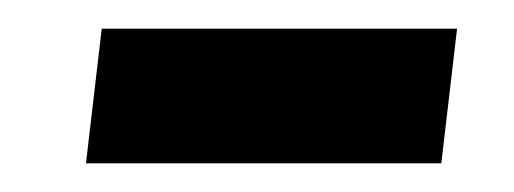

<svg xmlns="http://www.w3.org/2000/svg" viewBox="-20 -114 359 134"><path d="M40 0H288L299 -94H51Z"/></svg>

Font: Noto Sans Arabic UI SmCn Bk
Style: Regular
Weight: 900
Width: 4
Designer: Monotype Design Team, Nadine Chahine and Nizar Qandah
Foundry: Monotype Imaging Inc.
Version: Version 2.010